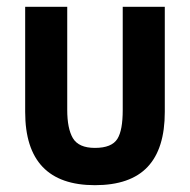

<svg xmlns="http://www.w3.org/2000/svg" viewBox="-20 -540 560 566"><path d="M54.2 -520H178.2V-215.8Q178.2 -161.1 194.8 -132.8Q211.9 -104 259.8 -104Q309.6 -104 326.2 -130.9Q341.8 -155.8 341.8 -215.8V-520H465.8V-210Q465.8 -101.6 415 -47.9Q364.3 5.9 259.8 5.9Q54.2 5.9 54.2 -210Z"/></svg>

Font: D-DIN-PRO
Style: Bold
Weight: 700
Designer: Charles Nix
Foundry: Datto Inc.
Version: Version 1.000;hotconv 1.0.109;makeotfexe 2.5.65596